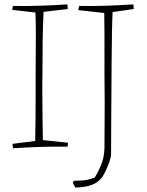

<svg xmlns="http://www.w3.org/2000/svg" viewBox="-20 -667 667 873"><path d="M40 7Q37 -2 37 -13L140 -26Q141 -71 141.5 -123Q142 -175 142 -226Q142 -277 142 -321Q142 -362 142.5 -413Q143 -464 143 -515.5Q143 -567 141 -610L36 -622Q36 -631 39 -640Q104 -639 163.5 -641Q223 -643 286 -647Q288 -637 288 -626L178 -613Q175 -558 174 -483Q173 -408 173 -335Q172 -290 172.5 -232.5Q173 -175 173.5 -120.5Q174 -66 175 -30L289 -18Q289 -9 287 0Q222 -1 162 1Q102 3 40 7ZM323 186Q319 180 316.5 175Q314 170 311 164Q313 158 316 155Q331 155 355.5 153.5Q380 152 411 140Q421 125 437.5 88Q454 51 455 6Q455 -30 455.5 -86.5Q456 -143 456 -206.5Q456 -270 455 -329Q455 -368 455 -416.5Q455 -465 455 -515Q455 -565 454 -608L336 -621Q336 -625 337.5 -630.5Q339 -636 340 -640Q404 -639 463.5 -641Q523 -643 586 -647Q588 -639 588 -626L492 -612Q490 -574 489 -513.5Q488 -453 487.5 -380.5Q487 -308 486.5 -232Q486 -156 485.5 -86Q485 -16 485 38Q482 60 469.5 89.5Q457 119 446 137Q426 163 398 173.5Q370 184 323 186Z"/></svg>

Font: Labrada ExtraLight
Style: Regular
Weight: 200
Designer: Mercedes Jáuregui
Foundry: Omnibus-Type Team
Version: Version 1.000; ttfautohint (v1.8.4.7-5d5b)